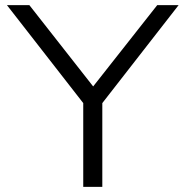

<svg xmlns="http://www.w3.org/2000/svg" viewBox="-20 -725 720 745"><path d="M303 0V-363L317 -307L7 -705H94L342 -389H341L590 -705H673L363 -307L377 -363V0Z"/></svg>

Font: Nunito Sans 7pt SemiExpanded Light
Style: Regular
Weight: 300
Width: 6
Designer: Vernon Adams
Foundry: Vernon Adams
Version: Version 3.101;gftools[0.9.27]